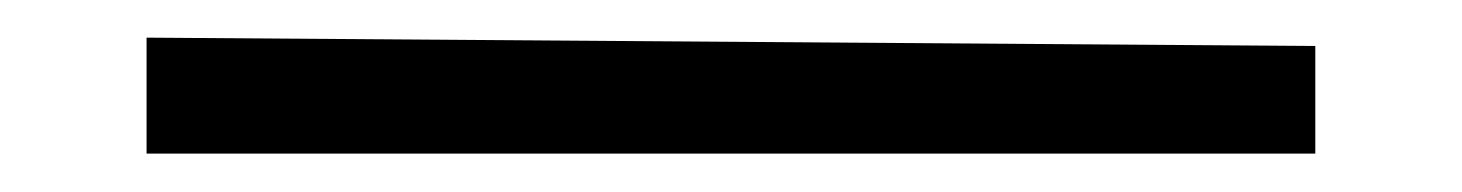

<svg xmlns="http://www.w3.org/2000/svg" viewBox="-20 30 769 101"><path d="M57.1 110.8H671.9V54.2L57.1 49.8Z"/></svg>

Font: Parastoo
Style: Regular
Weight: 400
Foundry: Saber Rastikerdar (saber.rastikerdar@gmail.com)
Version: Version 2.0.1